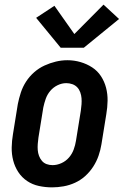

<svg xmlns="http://www.w3.org/2000/svg" viewBox="-20 -801 540 829"><path d="M205 8Q176 8 148 2Q120 -4 97 -19.5Q74 -35 59 -58Q44 -81 37 -108Q30 -135 30.5 -164Q31 -193 36 -222L57 -352Q62 -377 70 -401.5Q78 -426 92.5 -448.5Q107 -471 127.5 -489Q148 -507 172 -518Q196 -529 221 -535Q246 -541 271 -541Q300 -541 327.5 -533Q355 -525 378 -510Q401 -495 416 -472Q431 -449 438 -422Q445 -395 444.5 -366Q444 -337 439 -308L418 -178Q414 -153 405.5 -128.5Q397 -104 382.5 -81.5Q368 -59 348 -41Q328 -23 304 -12Q280 -1 254.5 3.5Q229 8 205 8ZM207 -88Q226 -88 245 -96.5Q264 -105 277.5 -120.5Q291 -136 298 -155Q305 -174 308 -193L329 -323Q331 -337 332 -350.5Q333 -364 332 -377Q331 -390 326.5 -402.5Q322 -415 313.5 -424Q305 -433 292.5 -437.5Q280 -442 266 -442Q247 -442 228.5 -433Q210 -424 197 -408.5Q184 -393 177.5 -374.5Q171 -356 167 -337L146 -207Q144 -193 143 -179.5Q142 -166 143 -153Q144 -140 148.5 -128Q153 -116 161 -106.5Q169 -97 181 -92.5Q193 -88 207 -88ZM242 -595 136 -724 215 -776 301 -654 427 -781 494 -719 342 -595Z"/></svg>

Font: Iosevka Slab
Style: Bold Italic
Weight: 700
Italic angle: -9°
Monospace: yes
Designer: Belleve Invis
Foundry: Belleve Invis
Version: Version 11.1.0; ttfautohint (v1.8.3)